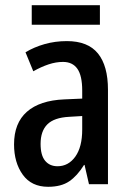

<svg xmlns="http://www.w3.org/2000/svg" viewBox="-20 -708 498 738"><path d="M237 -550Q318 -550 356.5 -502.5Q395 -455 395 -363V0H322L305 -74H303Q277 -32 246 -11Q215 10 165 10Q101 10 67.5 -36.5Q34 -83 34 -153Q34 -235 83.5 -278.5Q133 -322 227 -326L296 -329V-360Q296 -417 277.5 -443.5Q259 -470 222 -470Q195 -470 166.5 -460.5Q138 -451 108 -434L78 -507Q111 -527 151.5 -538.5Q192 -550 237 -550ZM296 -262 246 -259Q188 -256 162 -230Q136 -204 136 -155Q136 -111 153.5 -90Q171 -69 201 -69Q243 -69 269.5 -106Q296 -143 296 -210ZM364 -688V-613H102V-688Z"/></svg>

Font: Avrile Sans Condensed Medium
Style: Regular
Weight: 500
Width: 3
Designer: Monotype Design Team
Foundry: Monotype Imaging Inc.
Version: Version 2.001;September 10, 2019;FontCreator 11.5.0.2425 64-